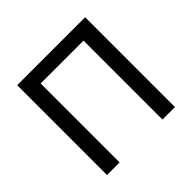

<svg xmlns="http://www.w3.org/2000/svg" viewBox="-174 -897 1079 1079"><g transform="rotate(-45 366.0 -357.0)"><path d="M95.7 0V-713.9H635.7V0H536.6V-627.4H195.8V0Z"/></g></svg>

Font: Open Sans Medium
Style: Regular
Weight: 500
Designer: Monotype Design Team
Foundry: Monotype Imaging Inc.
Version: Version 3.000